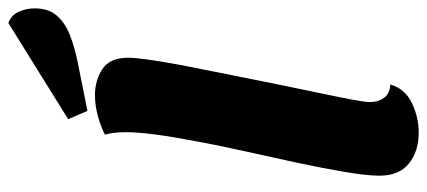

<svg xmlns="http://www.w3.org/2000/svg" viewBox="-301 -700 1021 459"><g transform="rotate(-90 209.5 -470.5)"><path d="M122 20Q77 20 48 -3.5Q19 -27 19 -74Q19 -104 28 -157Q37 -210 50.5 -273Q64 -336 78 -398.5Q92 -461 101 -511Q112 -568 117.5 -610Q123 -652 123 -681Q123 -696 121.5 -708.5Q120 -721 117 -730Q136 -740 161.5 -747Q187 -754 212 -754Q246 -754 273.5 -736.5Q301 -719 301 -674Q301 -659 296.5 -626.5Q292 -594 284 -551.5Q276 -509 267 -465Q247 -364 233.5 -298.5Q220 -233 212 -195Q204 -157 200.5 -137.5Q197 -118 196 -110Q195 -102 195 -96Q195 -77 205 -63Q215 -49 237 -48Q227 -13 193 3.5Q159 20 122 20ZM174 -772 154 -818 384 -961Q403 -954 411 -936Q419 -918 419 -898Q419 -865 401.5 -845Q384 -825 355.5 -814Q327 -803 294 -796Z"/></g></svg>

Font: Sansita Swashed
Style: Bold
Weight: 700
Designer: Pablo Cosgaya
Foundry: Omnibus-Type
Version: Version 1.003; ttfautohint (v1.8.3)